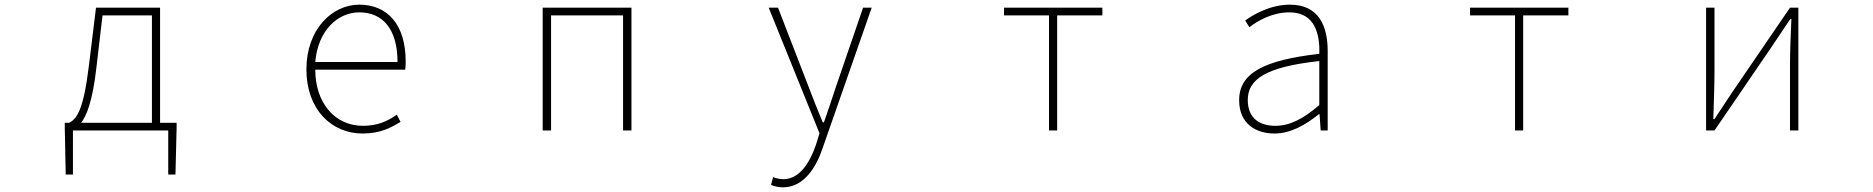

<svg xmlns="http://www.w3.org/2000/svg" viewBox="-20 -560 8040 824"><path d="M293 0H702V189H733L738 -13V-33H667V-527H392L361 -274C338 -88 310 -50 277 -33H258V-13L262 189H293ZM328 -33C350 -61 377 -121 394 -272L420 -494H632V-33Z M1536 13C1614 13 1659 -13 1699 -37L1683 -68C1643 -39 1598 -20 1538 -20C1414 -20 1333 -122 1333 -261H1719C1721 -275 1721 -286 1721 -297C1721 -453 1644 -540 1522 -540C1405 -540 1295 -434 1295 -262C1295 -90 1403 13 1536 13ZM1333 -294C1344 -427 1428 -507 1522 -507C1621 -507 1686 -437 1686 -294Z M2309 0H2345V-494H2654V0H2690V-527H2309Z M3340 244C3431 244 3484 156 3511 74L3721 -527H3684L3566 -183C3551 -138 3533 -82 3516 -35H3511C3491 -82 3469 -138 3452 -183L3319 -527H3279L3497 12L3482 61C3453 145 3408 209 3342 209C3326 209 3309 205 3298 200L3289 233C3302 240 3322 244 3340 244Z M4482 0H4517V-494H4711V-527H4289V-494H4482Z M5450 13C5520 13 5586 -26 5640 -70H5643L5648 0H5678V-341C5678 -448 5640 -540 5516 -540C5430 -540 5357 -496 5324 -472L5342 -443C5376 -470 5439 -507 5514 -507C5623 -507 5645 -414 5642 -329C5405 -302 5298 -247 5298 -130C5298 -30 5368 13 5450 13ZM5453 -20C5389 -20 5335 -50 5335 -131C5335 -220 5413 -273 5642 -298V-109C5573 -50 5516 -20 5453 -20Z M6482 0H6517V-494H6711V-527H6289V-494H6482Z M7302 0H7338L7586 -363C7608 -396 7641 -445 7663 -478H7668C7665 -407 7662 -336 7662 -277V0H7698V-527H7662L7414 -164C7392 -131 7360 -82 7338 -49H7333C7335 -120 7338 -191 7338 -249V-527H7302Z"/></svg>

Font: Harano Aji Gothic CN ExtraLight
Style: Regular
Weight: 250
Foundry: Masamichi Hosoda
Version: HaranoAjiGothicCN-ExtraLight version 20230610;ttx 4.39.4